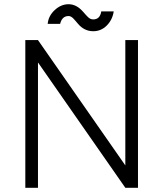

<svg xmlns="http://www.w3.org/2000/svg" viewBox="-20 -890 773 910"><path d="M422 -742Q459 -742 486 -769Q513 -796 519 -836H460Q454 -798 422 -798Q408 -798 397 -809Q392 -814 386 -820.5Q380 -827 374 -834Q343 -870 305 -870Q269 -870 239 -842Q225 -829 216.5 -813Q208 -797 206 -777H265Q274 -814 305 -814Q316 -814 327 -803Q332 -798 337.5 -791.5Q343 -785 349 -778Q379 -742 422 -742ZM100 -700V0H160V-594L574 0H634V-700H574V-106L160 -700Z"/></svg>

Font: Unageo
Style: Light
Weight: 300
Designer: Richard Sepsi
Foundry: Richard Sepsi
Version: Version 2.000